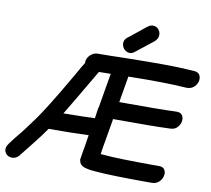

<svg xmlns="http://www.w3.org/2000/svg" viewBox="-139 -965 1188 1079"><g transform="rotate(10 455.0 -425.5)"><path d="M755 10H794Q819 10 835 -5Q851 -20 855.5 -40Q860 -60 851 -75Q842 -90 818 -90H778Q743 -90 699.5 -90.5Q656 -91 617 -92Q543 -94 501 -98Q491 -99 484 -99L489 -133L516 -290L518 -305Q749 -304 844 -308Q870 -309 884.5 -325Q899 -341 902 -360.5Q905 -380 895 -394.5Q885 -409 861 -408Q768 -404 536 -405Q558 -534 561 -552V-555Q773 -559 892 -550Q918 -549 934.5 -563Q951 -577 956 -596.5Q961 -616 953 -632Q945 -648 922 -650Q842 -656 751 -656.5Q660 -657 543 -655Q426 -652 370 -652Q349 -652 331.5 -637.5Q314 -623 309 -602Q308 -595 309 -589Q296 -569 260 -505L205 -411L157 -332Q127 -283 99 -243Q73 -206 28 -147Q-20 -89 -35 -67Q-51 -46 -47.5 -27.5Q-44 -9 -28.5 0.5Q-13 10 7 6Q27 2 43 -21L104 -98Q146 -151 171 -188Q311 -188 399 -192L389 -129Q383 -95 380 -77Q378 -67 378 -62L377 -57L376 -56V-51Q376 -50 376 -48.5Q376 -47 376 -46L377 -43Q377 -37 384 -25Q392 -15 407 -9Q416 -6 426 -4Q444 0 472 2Q517 6 593 8Q632 9 675.5 9.5Q719 10 755 10ZM238 -288Q265 -332 394 -552Q424 -552 461 -553L460 -546Q457 -528 428 -358L427 -355L425 -348L417 -292Q341 -289 238 -288ZM578 -702 668 -773Q689 -789 691.5 -808.5Q694 -828 683.5 -843Q673 -858 654.5 -861Q636 -864 615 -847L528 -777Q503 -761 500.5 -741.5Q498 -722 509.5 -706.5Q521 -691 540 -687.5Q559 -684 578 -702Z"/></g></svg>

Font: Balsamiq Sans
Style: Italic
Weight: 400
Italic angle: -12°
Designer: Michael Angeles
Foundry: Balsamiq SRL
Version: Version 1.020; ttfautohint (v1.8.4.7-5d5b);gftools[0.9.26]